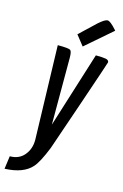

<svg xmlns="http://www.w3.org/2000/svg" viewBox="-154 -798 670 1047"><g transform="rotate(15 181.5 -274.5)"><path d="M171 -487Q171 -483 171 -479V-110L305 -537Q345 -537 362 -533.5Q379 -530 379 -517Q379 -514 291.5 -257.5Q204 -1 198 15Q163 102 137 131Q90 185 -16 189L-6 116Q46 116 75.5 80.5Q105 45 105 -6L90 -537Q152 -537 161.5 -530Q171 -523 171 -487ZM367 -700Q370 -696 372 -694L223 -565L178 -622L269 -708Q303 -738 318 -738Q333 -738 367 -700Z"/></g></svg>

Font: Economica
Style: Bold Italic
Weight: 700
Designer: Vicente Lamonaca
Foundry: Vicente Lamonaca
Version: Version 1.100